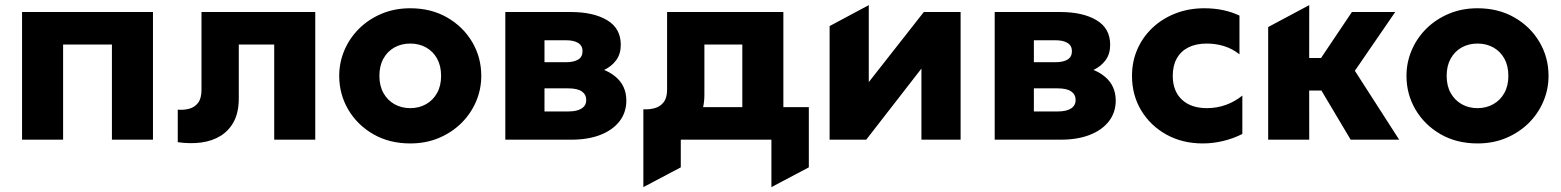

<svg xmlns="http://www.w3.org/2000/svg" viewBox="-20 -558 6234 767"><path d="M68.1 0V-510H591.1V0H427.1V-380H232.1V0Z M690.1 10V-120Q714.1 -117.8 735.9 -123.6Q757.6 -129.4 771.2 -147.1Q784.9 -164.9 784.9 -199V-510H1239.4V0H1075.4V-380H933.9V-165Q933.9 -110.5 914.8 -73.6Q895.6 -36.8 862.1 -15.8Q828.6 5.2 784.6 11.2Q740.5 17.2 690.1 10Z M1618.9 15Q1535.5 15 1471.5 -21.8Q1407.5 -58.6 1371.3 -120Q1335.1 -181.4 1335.1 -255Q1335.1 -308.5 1355.8 -357.2Q1376.5 -405.9 1414.5 -443.6Q1452.5 -481.2 1504.5 -503.1Q1556.5 -525 1618.9 -525Q1702.2 -525 1766.2 -488.2Q1830.2 -451.4 1866.4 -390Q1902.6 -328.6 1902.6 -255Q1902.6 -201.5 1881.9 -152.8Q1861.2 -104.1 1823.2 -66.4Q1785.2 -28.8 1733.4 -6.9Q1681.6 15 1618.9 15ZM1618.9 -126Q1654 -126 1681.9 -141.8Q1709.9 -157.5 1726 -186.4Q1742.1 -215.2 1742.1 -255Q1742.1 -294.8 1726.2 -323.7Q1710.2 -352.6 1682.3 -368.3Q1654.4 -384 1618.9 -384Q1583.4 -384 1555.4 -368.3Q1527.5 -352.6 1511.6 -323.7Q1495.6 -294.8 1495.6 -255Q1495.6 -215.2 1511.8 -186.4Q1527.9 -157.5 1555.8 -141.8Q1583.8 -126 1618.9 -126Z M1998.6 0V-510H2260.4Q2350.2 -510 2405.1 -477.5Q2459.9 -445 2459.9 -379Q2459.9 -343 2441.9 -318.1Q2423.9 -293.2 2393.3 -278.5Q2362.8 -263.8 2325.4 -258.2L2319.9 -295Q2394.4 -288.6 2438.2 -252.2Q2482.1 -215.8 2482.1 -156.2Q2482.1 -109.4 2455.3 -74.2Q2428.5 -39 2379.2 -19.5Q2329.9 0 2262.4 0ZM2155.1 -112.8H2250.6Q2285.4 -112.8 2303.6 -124.7Q2321.9 -136.6 2321.9 -158.5Q2321.9 -180.5 2304.2 -192.8Q2286.5 -205 2250.6 -205H2139.9V-309.5H2241.1Q2272.6 -309.5 2289.9 -320.2Q2307.1 -330.9 2307.1 -353.8Q2307.1 -375.5 2289.6 -386.4Q2272.1 -397.2 2241.1 -397.2H2155.1Z M2945.4 0V-380H2793.9V-180Q2793.9 -127.1 2774.7 -91.2Q2755.5 -55.4 2721.9 -35Q2688.4 -14.6 2644.3 -8.8Q2600.2 -2.9 2550.1 -10V-121.5Q2573.9 -120 2595.6 -126Q2617.4 -132 2631.1 -149.6Q2644.9 -167.1 2644.9 -200.5V-510H3109.4V0ZM2550.1 189.5V-121.5L2650.1 -114.8L2674.1 -130H3211.1V110.5L3061.6 189.5V0H2699.6V110.5Z M3294.1 0V-453.8L3450.6 -537.5V-230L3670.4 -510H3817.4V0H3660.9V-284L3440.4 0Z M3953.6 0V-510H4215.4Q4305.2 -510 4360.1 -477.5Q4414.9 -445 4414.9 -379Q4414.9 -343 4396.9 -318.1Q4378.9 -293.2 4348.3 -278.5Q4317.8 -263.8 4280.4 -258.2L4274.9 -295Q4349.4 -288.6 4393.2 -252.2Q4437.1 -215.8 4437.1 -156.2Q4437.1 -109.4 4410.3 -74.2Q4383.5 -39 4334.2 -19.5Q4284.9 0 4217.4 0ZM4110.1 -112.8H4205.6Q4240.4 -112.8 4258.6 -124.7Q4276.9 -136.6 4276.9 -158.5Q4276.9 -180.5 4259.2 -192.8Q4241.5 -205 4205.6 -205H4094.9V-309.5H4196.1Q4227.6 -309.5 4244.9 -320.2Q4262.1 -330.9 4262.1 -353.8Q4262.1 -375.5 4244.6 -386.4Q4227.1 -397.2 4196.1 -397.2H4110.1Z M4784.6 15Q4703.5 15 4639.7 -20.3Q4575.9 -55.6 4539 -116.7Q4502.1 -177.8 4502.1 -255Q4502.1 -312.9 4523.9 -362Q4545.6 -411.1 4584.9 -447.8Q4624.2 -484.5 4676.9 -504.8Q4729.5 -525 4791.1 -525Q4829.8 -525 4864.8 -517.8Q4899.8 -510.6 4931.4 -495.8V-341Q4903.1 -363.5 4869.9 -373.8Q4836.6 -384 4800.6 -384Q4758.2 -384 4727.9 -368.9Q4697.5 -353.8 4681.2 -324.9Q4664.9 -296.1 4664.9 -255.2Q4664.9 -194.5 4701.2 -160.2Q4737.6 -126 4801.1 -126Q4840.9 -126 4876.8 -138.9Q4912.8 -151.8 4942.9 -176.2V-22.8Q4906.5 -4.4 4865.9 5.3Q4825.4 15 4784.6 15Z M5375.6 0 5217.1 -266.5 5380.6 -510H5553.6L5392.4 -275.2L5569.4 0ZM5046.1 0V-450L5210.1 -537.5L5209.9 -326.2H5365.4V-196.2H5209.9L5210.1 0Z M5882.4 15Q5799 15 5735 -21.8Q5671 -58.6 5634.8 -120Q5598.6 -181.4 5598.6 -255Q5598.6 -308.5 5619.3 -357.2Q5640 -405.9 5678 -443.6Q5716 -481.2 5768 -503.1Q5820 -525 5882.4 -525Q5965.8 -525 6029.8 -488.2Q6093.8 -451.4 6129.9 -390Q6166.1 -328.6 6166.1 -255Q6166.1 -201.5 6145.4 -152.8Q6124.8 -104.1 6086.8 -66.4Q6048.8 -28.8 5996.9 -6.9Q5945.1 15 5882.4 15ZM5882.4 -126Q5917.5 -126 5945.4 -141.8Q5973.4 -157.5 5989.5 -186.4Q6005.6 -215.2 6005.6 -255Q6005.6 -294.8 5989.7 -323.7Q5973.8 -352.6 5945.8 -368.3Q5917.9 -384 5882.4 -384Q5846.9 -384 5818.9 -368.3Q5791 -352.6 5775.1 -323.7Q5759.1 -294.8 5759.1 -255Q5759.1 -215.2 5775.2 -186.4Q5791.4 -157.5 5819.3 -141.8Q5847.2 -126 5882.4 -126Z"/></svg>

Font: Geologica-Sharp
Style: Regular
Weight: 100
Designer: Sindre Bremnes, Frode Helland
Foundry: Monokrom Skriftforlag AS
Version: Version 1.010;gftools[0.9.28]